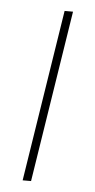

<svg xmlns="http://www.w3.org/2000/svg" viewBox="-44 -539 282 568"><g transform="rotate(5 97.5 -255.0)"><path d="M45 0 125 -510H150L70 0Z"/></g></svg>

Font: MuseoModerno Thin Thin
Style: Italic
Weight: 250
Italic angle: -9°
Version: Version 1.003